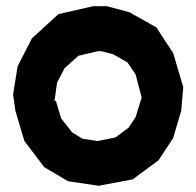

<svg xmlns="http://www.w3.org/2000/svg" viewBox="-20 -597 629 616"><path d="M481.4 -509.3 535.6 -426.8 567.9 -317.4 561.5 -242.2 535.6 -154.3 488.8 -83 405.8 -21.5 296.4 -1 198.2 -15.6 121.6 -61 58.1 -145 29.3 -241.7 22 -293.9 36.6 -384.8 82.5 -474.1 167.5 -551.8 278.8 -577.1H323.2L394.5 -558.1ZM415 -221.2 430.7 -272 434.6 -283.7 415 -358.4 389.2 -396.5 343.3 -422.9 305.7 -432.6H293.5L231.4 -418L187 -377.9L163.1 -332L154.8 -272.5L159.2 -273.9L176.3 -216.8L211.9 -171.9L244.6 -151.9L293 -144.5L350.6 -156.2L392.6 -187.5Z"/></svg>

Font: Gap Sans
Style: Black
Weight: 400
Designer: Alexandre Liziard and Etienne Ozeray
Foundry: Interstices.io
Version: Version 1.6.1 - December 3. 2014